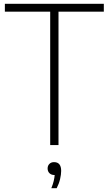

<svg xmlns="http://www.w3.org/2000/svg" viewBox="-20 -760 570 1006"><path d="M243 0V-699H5.5V-740H524V-699H286.5V0ZM249 226Q257.5 205 261.5 188.2Q265.5 171.5 266.5 157H265Q249 157 239.2 147.5Q229.5 138 229.5 122.5Q229.5 108 238.8 98.8Q248 89.5 263 89.5Q300.5 89.5 300.5 135.5Q300.5 154 294.8 178.5Q289 203 277 226Z"/></svg>

Font: Encode Sans Semi Condensed ExtraLight
Style: Regular
Weight: 200
Width: 4
Designer: Multiple Designers
Foundry: Impallari Type
Version: Version 3.000; ttfautohint (v1.8.3) -l 8 -r 50 -G 200 -x 14 